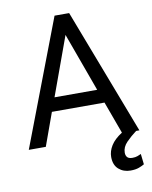

<svg xmlns="http://www.w3.org/2000/svg" viewBox="-98 -784 849 1069"><g transform="rotate(-10 326.0 -249.5)"><path d="M14.2 0 285.2 -710.9H367.7L639.6 0H621.1Q589.8 23.4 563.7 50Q537.6 76.7 537.6 108.4Q537.6 124.5 546.1 134.3Q554.7 144 575.7 144Q591.8 144 604.5 139.4Q617.2 134.8 624.5 130.9L631.3 190.4Q619.1 197.8 600.3 204.8Q581.5 211.9 552.7 211.9Q513.2 211.9 486.1 188.2Q459 164.6 459 118.7Q459 86.4 478.5 54.9Q498 23.4 541.5 -4.4L475.1 -186H177.7L110.4 0ZM206.1 -263.2H447.3L326.7 -594.7Z"/></g></svg>

Font: Vazirmatn RD UI
Style: Regular
Weight: 400
Designer: Saber Rastikerdar
Foundry: Saber Rastikerdar
Version: Version 33.003